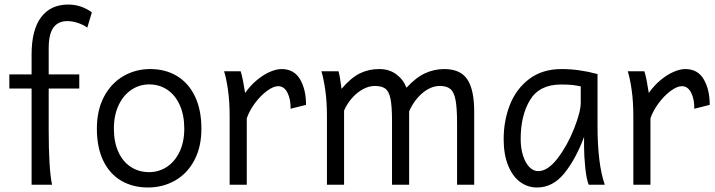

<svg xmlns="http://www.w3.org/2000/svg" viewBox="-20 -811 3141 843"><path d="M279.3 -791Q336.4 -791 383.3 -756.8L363.3 -689.9Q344.2 -703.1 321 -710.7Q297.9 -718.3 275.4 -718.3Q234.9 -718.3 214.4 -689.7Q193.8 -661.1 193.8 -599.1V-484.4H328.1V-422.4H193.8V-241.2Q193.8 -69.8 208.5 0H118.7V-422.4H21V-484.4H118.7V-571.3Q118.7 -680.2 160.6 -735.6Q202.6 -791 279.3 -791Z M639.6 -507.8Q706.5 -507.8 757.3 -477.1Q808.1 -446.3 836.2 -387.5Q864.3 -328.6 864.3 -246.1Q864.3 -165 832.8 -106.4Q801.3 -47.9 747.8 -17.8Q694.3 12.2 629.9 12.2Q563 12.2 512.2 -17.6Q461.4 -47.4 433.3 -105.5Q405.3 -163.6 405.3 -246.1Q405.3 -327.6 436.8 -386.7Q468.3 -445.8 521.7 -476.8Q575.2 -507.8 639.6 -507.8ZM634.8 -55.2Q677.2 -55.2 712.4 -78.1Q747.6 -101.1 768.3 -144.3Q789.1 -187.5 789.1 -246.1Q789.1 -305.7 769.3 -349.6Q749.5 -393.6 714.6 -417Q679.7 -440.4 634.8 -440.4Q592.3 -440.4 556.9 -416.7Q521.5 -393.1 500.7 -348.9Q480 -304.7 480 -246.1Q480 -187 499.8 -143.8Q519.5 -100.6 554.7 -77.9Q589.8 -55.2 634.8 -55.2Z M988.3 0V-300.3Q988.3 -365.2 981 -416.3Q973.6 -467.3 963.9 -498H1036.6Q1041.5 -484.4 1047.1 -455.3Q1052.7 -426.3 1056.2 -402.8Q1079.1 -435.5 1107.7 -459.2Q1136.2 -482.9 1164.8 -495.4Q1193.4 -507.8 1216.3 -507.8Q1271 -507.8 1297.4 -462.9Q1323.7 -418 1323.7 -350.6L1255.9 -333.5Q1256.8 -374 1242.4 -403.3Q1228 -432.6 1201.2 -432.6Q1180.2 -432.6 1151.9 -411.6Q1123.5 -390.6 1099.1 -357.7Q1074.7 -324.7 1063.5 -291.5V0Z M1776.4 0H1701.2V-278.3Q1701.2 -344.2 1694.6 -377Q1688 -409.7 1672.1 -421.6Q1656.2 -433.6 1625.5 -433.6Q1600.1 -433.6 1574.2 -419.7Q1548.3 -405.8 1526.4 -381.3Q1504.4 -356.9 1490.7 -325.7V0H1415.5V-300.3Q1415.5 -364.7 1408.2 -415.5Q1400.9 -466.3 1391.1 -498H1466.3Q1473.1 -474.1 1479.5 -420.9Q1521.5 -470.2 1560.3 -489Q1599.1 -507.8 1644.5 -507.8Q1689.5 -507.8 1720.5 -484.4Q1751.5 -460.9 1764.6 -425.8Q1807.1 -471.7 1847.2 -489.7Q1887.2 -507.8 1930.2 -507.8Q2002 -507.8 2032 -462.2Q2062 -416.5 2062 -322.3V0H1986.8V-268.6Q1986.8 -336.9 1980.2 -371.8Q1973.6 -406.7 1957.5 -420.2Q1941.4 -433.6 1911.1 -433.6Q1872.6 -433.6 1835.9 -403.3Q1799.3 -373 1776.4 -322.3Z M2544.4 -167V-210Q2508.8 -113.8 2458.3 -50.8Q2407.7 12.2 2337.9 12.2Q2296.4 12.2 2263.2 -12.5Q2230 -37.1 2210.7 -85.2Q2191.4 -133.3 2191.4 -200.2Q2191.4 -281.7 2219.2 -351.8Q2247.1 -421.9 2304.4 -464.8Q2361.8 -507.8 2445.8 -507.8Q2522.5 -507.8 2603.5 -485.8V-258.8Q2603.5 -91.3 2635.3 0H2564.9Q2555.2 -22.5 2549.8 -74.2Q2544.4 -126 2544.4 -167ZM2442.9 -439.9Q2348.6 -439.9 2307.4 -372.3Q2266.1 -304.7 2266.1 -200.2Q2266.1 -160.2 2276.4 -127.9Q2286.6 -95.7 2304.2 -77.6Q2321.8 -59.6 2342.8 -59.6Q2385.3 -59.6 2428.5 -116.2Q2471.7 -172.9 2500.7 -246.6Q2529.8 -320.3 2529.8 -359.9V-431.6Q2512.2 -435.5 2494.6 -437.7Q2477.1 -439.9 2442.9 -439.9Z M2760.7 0V-300.3Q2760.7 -365.2 2753.4 -416.3Q2746.1 -467.3 2736.3 -498H2809.1Q2814 -484.4 2819.6 -455.3Q2825.2 -426.3 2828.6 -402.8Q2851.6 -435.5 2880.1 -459.2Q2908.7 -482.9 2937.3 -495.4Q2965.8 -507.8 2988.8 -507.8Q3043.5 -507.8 3069.8 -462.9Q3096.2 -418 3096.2 -350.6L3028.3 -333.5Q3029.3 -374 3014.9 -403.3Q3000.5 -432.6 2973.6 -432.6Q2952.6 -432.6 2924.3 -411.6Q2896 -390.6 2871.6 -357.7Q2847.2 -324.7 2835.9 -291.5V0Z"/></svg>

Font: Lesson One Light
Style: Regular
Weight: 300
Designer: But Ko, Victor Gaultney, Annie Olsen, Julie Remington, Don Collingsworth, Eric Hays, Becca Hirsbrunner
Version: Version 1.100